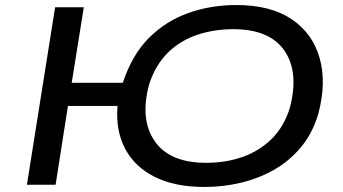

<svg xmlns="http://www.w3.org/2000/svg" viewBox="-20 -734 1365 763"><path d="M792 9Q675 9 595 -31Q515 -71 477 -143.5Q439 -216 447 -313H250L201 0H87L199 -705H313L265 -405H468Q505 -517 572.5 -584Q640 -651 729 -682.5Q818 -714 919 -714Q1055 -714 1138.5 -658Q1222 -602 1250 -504Q1278 -406 1245 -282Q1222 -204 1176 -149Q1130 -94 1069.5 -59.5Q1009 -25 938 -8Q867 9 792 9ZM799 -87Q878 -87 944.5 -110.5Q1011 -134 1060 -182.5Q1109 -231 1132 -306Q1169 -447 1110.5 -532.5Q1052 -618 907 -618Q829 -618 762 -595Q695 -572 646.5 -524Q598 -476 573 -400Q535 -260 594.5 -173.5Q654 -87 799 -87Z"/></svg>

Font: Nunito Sans 7pt Expanded Medium
Style: Italic
Weight: 500
Width: 7
Italic angle: -9°
Designer: Vernon Adams
Foundry: Vernon Adams
Version: Version 3.101;gftools[0.9.27]